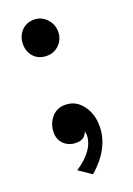

<svg xmlns="http://www.w3.org/2000/svg" viewBox="-125 -705 503 728"><g transform="rotate(-20 126.0 -341.0)"><path d="M206 -191Q206 -102 120 -27Q109 -35 96 -44Q83 -53 69 -62Q149 -115 149 -177L146 -191Q137 -161 102 -161Q73 -161 53.5 -179Q34 -197 34 -226Q34 -261 55 -286Q76 -311 110 -311Q155 -311 182 -272Q206 -239 206 -191ZM110 -509Q78 -509 58.5 -529.5Q39 -550 39 -581Q39 -612 58.5 -633.5Q78 -655 110 -655Q139 -655 160 -633Q181 -611 181 -581Q181 -551 160.5 -530Q140 -509 110 -509Z"/></g></svg>

Font: Ekushey Amar Bangla
Style: Regular
Weight: 400
Designer: Al Mamun Sumon
Foundry: Al Mamun Sumon
Version: Version 1.0